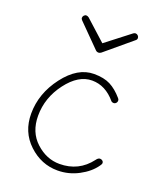

<svg xmlns="http://www.w3.org/2000/svg" viewBox="-139 -834 776 928"><g transform="rotate(20 249.0 -370.0)"><path d="M260 -597Q251 -597 245 -603L133 -716Q127 -722 127 -728Q127 -735 132 -740.5Q137 -746 144 -746Q150 -746 157 -741L262 -646L386 -742Q392 -746 397 -746Q404 -746 409.5 -740.5Q415 -735 415 -728Q415 -720 408 -715L273 -602Q266 -597 260 -597ZM268 6Q184 6 119.5 -54.5Q55 -115 55 -209Q55 -313 123.5 -403Q192 -493 276 -493Q327 -493 360 -476Q393 -459 424 -423Q429 -418 429 -411Q429 -404 424 -398.5Q419 -393 412 -393Q404 -393 399 -398Q347 -460 278 -460Q208 -460 149 -382Q90 -304 90 -211Q90 -127 144.5 -77Q199 -27 266 -27Q365 -27 424 -105Q433 -118 443 -118Q450 -118 455.5 -113.5Q461 -109 461 -102Q461 -96 454 -87Q427 -48 376 -21Q325 6 268 6Z"/></g></svg>

Font: Comic Neue Light
Style: Regular
Weight: 300
Designer: Craig Rozynski
Foundry: Craig Rozynski
Version: Version 2.003